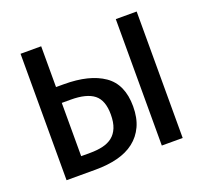

<svg xmlns="http://www.w3.org/2000/svg" viewBox="-98 -639 795 752"><g transform="rotate(-20 300.0 -263.5)"><path d="M455 0V-527H542V0ZM309 -183Q309 -242 278 -266.5Q247 -291 181 -291H144V-69H181Q211 -69 234.5 -74.5Q258 -80 274.5 -93Q291 -106 300 -128Q309 -150 309 -183ZM58 0V-527H144V-357H177Q283 -357 342.5 -316Q402 -275 402 -183Q402 -135 386 -100.5Q370 -66 341 -43.5Q312 -21 271 -10.5Q230 0 179 0Z"/></g></svg>

Font: Wlorlttqgufhjawjgtejqphaquk
Style: Regular
Weight: 400
Monospace: yes
Designer: Carrois Corporate & Edenspiekermann
Foundry: Carrois Corporate GbR & Edenspiekermann AG
Version: Version 2.001